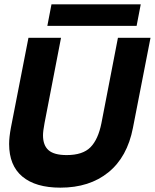

<svg xmlns="http://www.w3.org/2000/svg" viewBox="-20 -854 713 884"><path d="M22 -191Q22 -222 30 -265L111 -680H261L185 -287Q178 -250 178 -231Q178 -185 203.5 -162.5Q229 -140 287 -140Q361 -140 396.5 -176Q432 -212 447 -287L523 -680H673L592 -265Q566 -131 479 -60.5Q392 10 258 10Q144 10 83 -41Q22 -92 22 -191ZM217 -834H628L609 -735H198Z"/></svg>

Font: Teachers
Style: Bold Italic
Weight: 700
Designer: Alfredo Marco Pradil & Chank Diesel
Version: Version 0.009